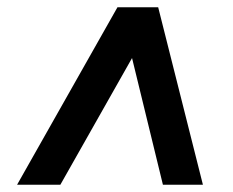

<svg xmlns="http://www.w3.org/2000/svg" viewBox="-20 -648 640 528"><path d="M27 -140 303 -628H415L538 -140H428L341 -497H348L146 -140Z"/></svg>

Font: Nunito Sans 7pt ExtraBold
Style: Italic
Weight: 800
Italic angle: -9°
Designer: Vernon Adams
Foundry: Vernon Adams
Version: Version 3.101;gftools[0.9.27]